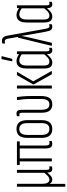

<svg xmlns="http://www.w3.org/2000/svg" viewBox="844 -1580 920 2649"><g transform="rotate(-90 1304.5 -255.0)"><path d="M58 185Q53 185 53 179V-476Q53 -482 58 -482H89Q94 -482 94 -476V-126Q94 -84 108.5 -59Q123 -34 149 -34Q175 -34 198 -53.5Q221 -73 245 -104V-476Q245 -482 250 -482H280Q286 -482 286 -476V-77Q286 -54 290.5 -43.5Q295 -33 309 -33Q315 -33 320 -34Q325 -35 330 -37Q334 -38 334 -32V-5Q334 -1 330 1Q323 4 314.5 5Q306 6 298 6Q276 6 263 -7.5Q250 -21 248 -61V-63Q224 -33 201 -13.5Q178 6 148 6Q128 6 114 -5.5Q100 -17 93 -32V179Q93 185 88 185Z M642 6Q614 6 597.5 -15Q581 -36 581 -92V-443H444V-6Q444 0 438 0H408Q403 0 403 -6V-443H357Q352 -443 352 -449V-476Q352 -482 357 -482H674Q679 -482 679 -476V-449Q679 -443 674 -443H622V-91Q622 -60 629 -46.5Q636 -33 652 -33Q659 -33 665.5 -33.5Q672 -34 677 -36Q683 -39 683 -33V-6Q683 -1 680 0Q674 2 664 4Q654 6 642 6Z M850 6Q788 6 757.5 -31.5Q727 -69 727 -144V-337Q727 -413 757.5 -450.5Q788 -488 850 -488Q911 -488 941.5 -450.5Q972 -413 972 -337V-144Q972 -69 941.5 -31.5Q911 6 850 6ZM850 -34Q891 -34 911 -61Q931 -88 931 -145V-336Q931 -393 911 -421Q891 -449 850 -449Q808 -449 788 -421Q768 -393 768 -336V-145Q768 -88 788.5 -61Q809 -34 850 -34Z M1190 6Q1132 6 1103 -30Q1074 -66 1074 -146V-405Q1074 -428 1069.5 -438.5Q1065 -449 1052 -449Q1046 -449 1040.5 -448Q1035 -447 1030 -445Q1026 -444 1026 -449V-477Q1026 -482 1030 -483Q1038 -485 1047 -486.5Q1056 -488 1064 -488Q1092 -488 1103.5 -470Q1115 -452 1115 -414V-145Q1115 -86 1134 -60Q1153 -34 1190 -34Q1227 -34 1245.5 -61.5Q1264 -89 1264 -151V-282Q1264 -340 1260 -388Q1256 -436 1249 -476Q1248 -482 1254 -482H1286Q1291 -482 1292 -477Q1297 -438 1301 -388Q1305 -338 1305 -281V-156Q1305 -70 1277 -32Q1249 6 1190 6Z M1608 0Q1605 0 1603 -3L1466 -249Q1463 -254 1466 -260L1591 -479Q1594 -482 1597 -482H1632Q1635 -482 1636 -480.5Q1637 -479 1635 -475L1507 -257L1648 -8Q1651 0 1644 0ZM1413 0Q1408 0 1408 -6V-476Q1408 -482 1413 -482H1444Q1449 -482 1449 -476V-6Q1449 0 1444 0Z M1767 6Q1725 6 1704.5 -21Q1684 -48 1684 -114V-346Q1684 -397 1696.5 -428Q1709 -459 1732 -473.5Q1755 -488 1787 -488Q1817 -488 1844 -475Q1871 -462 1890 -449L1887 -411Q1863 -429 1840 -439Q1817 -449 1795 -449Q1776 -449 1760 -439.5Q1744 -430 1734.5 -407Q1725 -384 1725 -344V-118Q1725 -70 1739 -52Q1753 -34 1779 -34Q1808 -34 1835 -57.5Q1862 -81 1888 -117L1891 -78Q1862 -42 1832 -18Q1802 6 1767 6ZM1934 6Q1882 6 1882 -66V-90L1880 -94V-424L1883 -439V-476Q1883 -482 1888 -482H1916Q1921 -482 1921 -476V-77Q1921 -54 1926 -43.5Q1931 -33 1944 -33Q1950 -33 1955.5 -34Q1961 -35 1966 -37Q1970 -38 1970 -32V-6Q1970 -1 1965 1Q1950 6 1934 6ZM1788 -546Q1783 -546 1784 -553L1813 -689Q1814 -695 1820 -695H1850Q1857 -695 1854 -688L1819 -551Q1817 -546 1813 -546Z M2260 6Q2240 6 2226.5 -3.5Q2213 -13 2206 -31Q2199 -49 2194 -75L2155 -291Q2149 -325 2144.5 -355.5Q2140 -386 2135 -420H2134Q2127 -385 2121 -355Q2115 -325 2107 -291L2040 -5Q2039 0 2035 0H2002Q1996 0 1998 -7L2109 -463Q2110 -468 2114 -468H2120L2097 -601Q2093 -625 2084.5 -637.5Q2076 -650 2059 -650Q2052 -650 2045.5 -649Q2039 -648 2034 -646Q2029 -645 2029 -650V-677Q2029 -682 2033 -683Q2048 -689 2067 -689Q2088 -689 2101.5 -680Q2115 -671 2124 -655Q2133 -639 2137 -616L2233 -84Q2238 -59 2245.5 -46Q2253 -33 2269 -33Q2279 -33 2291 -37Q2296 -39 2296 -33V-7Q2296 -2 2292 0Q2285 4 2276.5 5Q2268 6 2260 6Z M2402 6Q2360 6 2339.5 -21Q2319 -48 2319 -114V-346Q2319 -397 2331.5 -428Q2344 -459 2367 -473.5Q2390 -488 2422 -488Q2452 -488 2479 -475Q2506 -462 2525 -449L2522 -411Q2498 -429 2475 -439Q2452 -449 2430 -449Q2411 -449 2395 -439.5Q2379 -430 2369.5 -407Q2360 -384 2360 -344V-118Q2360 -70 2374 -52Q2388 -34 2414 -34Q2443 -34 2470 -57.5Q2497 -81 2523 -117L2526 -78Q2497 -42 2467 -18Q2437 6 2402 6ZM2569 6Q2517 6 2517 -66V-90L2515 -94V-424L2518 -439V-476Q2518 -482 2523 -482H2551Q2556 -482 2556 -476V-77Q2556 -54 2561 -43.5Q2566 -33 2579 -33Q2585 -33 2590.5 -34Q2596 -35 2601 -37Q2605 -38 2605 -32V-6Q2605 -1 2600 1Q2585 6 2569 6Z"/></g></svg>

Font: Sofia Sans Extra Condensed Light
Style: Regular
Weight: 300
Designer: Botio Nikoltchev, Ani Petrova
Foundry: lettersoup
Version: Version 4.101